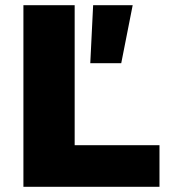

<svg xmlns="http://www.w3.org/2000/svg" viewBox="-20 -718 690 738"><path d="M70 0V-698H267V-160H593V0ZM327 -475 338 -698H490L446 -475Z"/></svg>

Font: Azeret Mono Thin ExtraBold
Style: Regular
Weight: 800
Version: Version 1.002